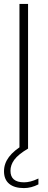

<svg xmlns="http://www.w3.org/2000/svg" viewBox="-20 -760 243 982"><path d="M79.5 0V-740H123.5V0ZM102.5 202Q53.5 202 27 180Q0.5 158 0.5 116Q0.5 76.5 25.8 42.8Q51 9 107 -24L123.5 0Q73 30 53.2 57Q33.5 84 33.5 113.5Q33.5 172.5 103 172.5Q118.5 172.5 136 168.2Q153.5 164 176.5 153V183Q139.5 202 102.5 202Z"/></svg>

Font: Encode Sans Cnd XLt
Style: Regular
Weight: 200
Width: 3
Designer: Multiple Designers
Foundry: Impallari Type
Version: Version 3.002; ttfautohint (v1.8.3) -l 8 -r 50 -G 200 -x 14 